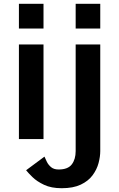

<svg xmlns="http://www.w3.org/2000/svg" viewBox="-20 -735 631 1015"><path d="M80 0V-500H210V0ZM80 -584V-715H210V-584ZM306 260Q251 260 213 242Q175 224 152 201.5Q129 179 118 165L215 93Q220 105 228 121Q236 137 250.5 149Q265 161 290 161Q339 161 359.5 134Q380 107 380 64V-500H510V64Q510 93 501 127Q492 161 469.5 191.5Q447 222 407 241Q367 260 306 260ZM380 -584V-715H510V-584Z"/></svg>

Font: Panamera
Style: Bold
Weight: 700
Designer: Bastien Sozeau
Foundry: NBR — Bastien Sozeau
Version: Version 3.002; ttfautohint (v1.8.4.7-5d5b);gftools[0.9.33]